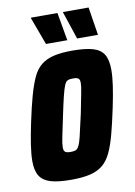

<svg xmlns="http://www.w3.org/2000/svg" viewBox="-80 -734 557 795"><g transform="rotate(-10 198.5 -337.0)"><path d="M155 8Q100 8 68.5 -1.5Q37 -11 23 -33.5Q9 -56 9 -95Q9 -124 15 -163.5Q21 -203 32 -255Q45 -317 57.5 -362Q70 -407 84 -437.5Q98 -468 119.5 -485.5Q141 -503 173 -510.5Q205 -518 251 -518Q306 -518 338 -508.5Q370 -499 383.5 -476Q397 -453 397 -412Q397 -384 391.5 -345.5Q386 -307 375 -255Q362 -193 350 -148Q338 -103 323.5 -72.5Q309 -42 287.5 -24.5Q266 -7 234 0.5Q202 8 155 8ZM172 -106Q183 -106 190.5 -108Q198 -110 203.5 -117.5Q209 -125 214 -141Q219 -157 225 -185Q231 -213 241 -255Q251 -307 257 -336.5Q263 -366 263 -380Q263 -391 259.5 -396Q256 -401 250 -402.5Q244 -404 234 -404Q220 -404 212 -400.5Q204 -397 198 -383Q192 -369 184.5 -338.5Q177 -308 166 -255Q155 -203 149 -174Q143 -145 143 -130Q143 -119 146.5 -114Q150 -109 156.5 -107.5Q163 -106 172 -106ZM149 -564 107 -678 106 -682H218L238 -568L239 -564ZM280 -564 242 -678 241 -682H349L367 -568L368 -564Z"/></g></svg>

Font: Saira Condensed ExtraBold
Style: Italic
Weight: 800
Width: 3
Italic angle: -12°
Designer: Hector Gatti with collaboration of the Omnibus-Type team
Foundry: Omnibus-Type
Version: Version 1.101